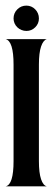

<svg xmlns="http://www.w3.org/2000/svg" viewBox="-20 -657 185 677"><path d="M0 -519H145Q132.3 -515.1 124.8 -492.9Q117.2 -470.7 117.2 -429.2V-88.9Q117.2 -47.4 124.8 -25.1Q132.3 -2.9 145 0H0Q27.8 -5.9 27.8 -88.9V-429.2Q27.8 -511.7 0 -519ZM73.2 -637.2Q82 -637.2 90.1 -633.8Q98.1 -630.4 104.2 -624Q110.4 -617.7 113.8 -609.6Q117.2 -601.6 117.2 -591.8Q117.2 -573.7 104.2 -560.8Q91.3 -547.9 73.2 -547.9Q64 -547.9 55.7 -551.3Q47.4 -554.7 41 -560.8Q34.7 -566.9 31.2 -575Q27.8 -583 27.8 -591.8Q27.8 -610.8 41 -624Q54.2 -637.2 73.2 -637.2Z"/></svg>

Font: 003 KoZ KJR
Style: Regular
Weight: 400
Designer: Ko Z, Min Khaing
Foundry: Your Own Font Foundry
Version: Version 2.50;March 29, 2020;